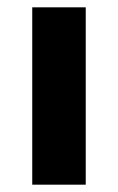

<svg xmlns="http://www.w3.org/2000/svg" viewBox="-20 -504 322 524"><path d="M214 0V-484H68V0Z"/></svg>

Font: Play
Style: Bold
Weight: 700
Designer: Jonas Hecksher
Foundry: Jonas Hecksher, Playtypeª, e-types AS
Version: Version 1.002